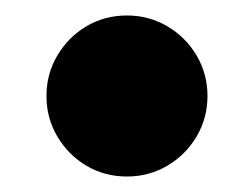

<svg xmlns="http://www.w3.org/2000/svg" viewBox="-20 -568 326 248"><path d="M144 -340Q115 -340 91.5 -354Q68 -368 54 -391.8Q40 -415.5 40 -444Q40 -472.5 54 -496.2Q68 -520 91.5 -534Q115 -548 144 -548Q172.5 -548 196.2 -534Q220 -520 234 -496.2Q248 -472.5 248 -444Q248 -415.5 234 -391.8Q220 -368 196.2 -354Q172.5 -340 144 -340Z"/></svg>

Font: Bodoni Moda 11pt ExtraBold
Style: Regular
Weight: 800
Designer: Owen Earl
Foundry: indestructible type
Version: Version 2.004